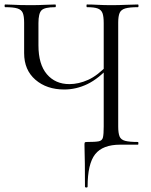

<svg xmlns="http://www.w3.org/2000/svg" viewBox="-24 -645 671 856"><path d="M354.8 187Q354.8 119.6 354.3 84.3Q353.8 49 353.2 31.4Q352.6 13.8 352.6 0Q352.6 -8 354.2 -10Q355.8 -12 363.2 -12Q400.8 -12 416.2 -15Q431.7 -18 435 -32.5Q438.4 -47 438.4 -81V-542Q438.4 -571 433.1 -586Q427.7 -601 412.2 -607Q396.6 -613 363.8 -613Q361.6 -613 361.6 -619Q361.6 -625 363.7 -625Q385.8 -625 413 -623.5Q440.2 -622 472.4 -622Q506 -622 536.6 -623.5Q567.2 -625 590.8 -625Q593.6 -625 593.6 -619Q593.6 -613 590.8 -613Q553.8 -613 534.8 -607.5Q515.8 -602 509.4 -587.5Q503 -573 503 -544V-81Q503 -52 509 -37Q515 -22 534.2 -17Q553.5 -12 591 -12Q593 -12 593 -6Q593 0 591 0H512Q433.8 0 400.2 42.7Q366.6 85.4 366.6 187Q366.6 191 360.7 191Q354.8 191 354.8 187ZM262.4 -246Q184.2 -246 133.9 -289.5Q83.6 -333 83.6 -408V-544Q83.6 -573 77.5 -587.5Q71.3 -602 53.3 -607.5Q35.4 -613 -0.6 -613Q-3.6 -613 -3.6 -619Q-3.6 -625 -0.6 -625Q14.8 -625 31.1 -624Q47.4 -623 67.7 -622.5Q88 -622 113.4 -622Q148.8 -622 175.6 -623.5Q202.4 -625 222.2 -625Q225 -625 225 -619Q225 -613 222.2 -613Q174.6 -613 161 -599Q147.4 -585 147.4 -542V-443Q147.4 -358 185.1 -314Q222.8 -270 285.4 -270Q326.4 -270 368.9 -289Q411.4 -308 459.4 -359L468.4 -352Q415.6 -294 365.5 -270Q315.5 -246 262.4 -246Z"/></svg>

Font: Cormorant Infant Light
Style: Regular
Weight: 300
Designer: Christian Thalmann (Catharsis Fonts)
Foundry: Catharsis Fonts
Version: Version 4.001